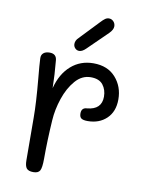

<svg xmlns="http://www.w3.org/2000/svg" viewBox="-83 -783 667 852"><g transform="rotate(10 251.0 -357.0)"><path d="M442 -375Q442 -320 409 -288.5Q376 -257 324 -257Q304 -257 295.5 -263Q287 -269 287 -285Q287 -311 312 -312Q377 -318 377 -376Q377 -407 360 -429Q343 -451 305 -451Q265 -451 235.5 -417Q206 -383 189 -332.5Q172 -282 169 -233Q163 -141 163 -59Q163 -18 155.5 -5Q148 8 126 8Q104 8 95.5 -2.5Q87 -13 87 -39L86 -230Q86 -296 76 -404Q70 -467 69 -494Q68 -510 78 -518.5Q88 -527 106 -527Q137 -527 139 -497Q145 -434 146 -374Q163 -440 205 -477Q247 -514 306 -514Q370 -514 406 -473.5Q442 -433 442 -375ZM207 -584Q207 -600 221 -613L302 -698Q314 -711 322 -716.5Q330 -722 339 -722Q351 -722 359.5 -713Q368 -704 368 -691Q368 -676 351 -659L263 -573Q247 -557 233 -557Q222 -557 214.5 -565Q207 -573 207 -584Z"/></g></svg>

Font: Mali
Style: Regular
Weight: 400
Version: Version 1.000; ttfautohint (v1.6)